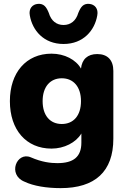

<svg xmlns="http://www.w3.org/2000/svg" viewBox="-20 -780 658 991"><path d="M293 191C470 191 565 106 565 -64V-414C565 -470 535 -501 482 -501C432 -501 403 -474 398 -426C372 -472 313 -503 246 -503C115 -503 31 -405 31 -258C31 -110 115 -13 246 -13C311 -13 372 -44 400 -91V-44C400 30 359 62 276 62C242 62 196 57 139 32C66 1 17 122 107 158C153 180 220 191 293 191ZM299 -140C239 -140 200 -183 200 -258C200 -332 239 -376 299 -376C359 -376 398 -332 398 -258C398 -183 359 -140 299 -140ZM308 -553C411 -553 469 -624 482 -700C489 -735 469 -758 440 -760C410 -762 397 -745 384 -713C372 -672 344 -651 308 -651C272 -651 244 -672 232 -713C219 -745 206 -762 176 -760C147 -758 127 -735 134 -700C147 -624 205 -553 308 -553Z"/></svg>

Font: SN Pro Heavy
Style: Regular
Weight: 800
Designer: Tobias Whetton
Foundry: Supernotes
Version: Version 1.001;Glyphs 3.2 (3249)